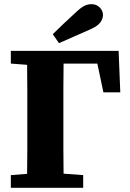

<svg xmlns="http://www.w3.org/2000/svg" viewBox="-20 -901 622 921"><path d="M233 -737Q260 -764 288 -790Q316 -816 343 -841Q366 -863 383 -872Q400 -881 419 -881Q443 -881 458.5 -865Q474 -849 474 -829Q474 -812 462 -794.5Q450 -777 415 -761Q377 -744 339 -727.5Q301 -711 263 -694ZM32 -596V-657H549L557 -458H476L447 -596H285Q284 -536 284 -475.5Q284 -415 284 -353V-294Q284 -241 284 -184Q284 -127 285 -68L379 -61V0H32V-61L110 -67Q111 -126 111 -183Q111 -240 111 -293V-353Q111 -412 111 -471.5Q111 -531 110 -590Z"/></svg>

Font: Source Serif 4 SmText
Style: Bold
Weight: 700
Designer: Frank Grießhammer
Foundry: Adobe
Version: Version 4.005;hotconv 1.1.0;makeotfexe 2.6.0